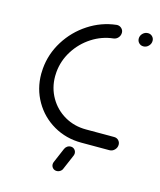

<svg xmlns="http://www.w3.org/2000/svg" viewBox="-102 -593 674 809"><g transform="rotate(15 235.0 -188.5)"><path d="M53 -237Q53 -248.5 54.1 -260Q59.6 -325.2 94.8 -381.5Q130 -437.8 185.6 -474.1Q241.1 -510.4 305.6 -517.8L309.3 -518.1Q320.4 -518.1 328.5 -510.4Q336.7 -502.6 336.7 -491.5Q336.7 -479.3 328.9 -470.2Q321.1 -461.1 309.3 -459.3Q259.3 -454.1 215.9 -426.1Q172.6 -398.1 145 -354.4Q117.4 -310.7 113 -260Q112.2 -247.4 112.2 -241.9Q112.2 -191.1 136.3 -149.3Q160.4 -107.4 202.4 -83.1Q244.4 -58.9 295.9 -58.9H418.9Q430.4 -58.9 438 -51.1Q445.6 -43.3 445.6 -32.2Q445.6 -19.3 436.1 -9.6Q426.7 0 413.7 0H291.1Q224.4 0 170 -31.5Q115.6 -63 84.3 -117.2Q53 -171.5 53 -237ZM411.5 -486.7Q411.5 -499.6 421.1 -509.1Q430.7 -518.5 443.7 -518.5Q455.2 -518.5 462.8 -510.7Q470.4 -503 470.4 -491.9Q470.4 -478.9 460.9 -469.3Q451.5 -459.6 438.5 -459.6Q427 -459.6 419.3 -467.4Q411.5 -475.2 411.5 -486.7ZM198.1 118.9Q198.1 114.8 200 109.3L227.4 45.2Q230.4 37.4 237.4 32.4Q244.4 27.4 253 27.4Q263 27.4 269.6 34.3Q276.3 41.1 276.3 51.1Q276.3 54.8 274.4 60.4L247 124.4Q244.4 132.2 237.2 137.2Q230 142.2 221.5 142.2Q211.5 142.2 204.8 135.4Q198.1 128.5 198.1 118.9Z"/></g></svg>

Font: 26F Galaxy Sans Medium
Style: Italic
Weight: 500
Italic angle: -5°
Designer: C₂₉H₂₅N₃O₅
Version: Version 1.200